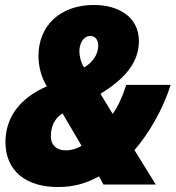

<svg xmlns="http://www.w3.org/2000/svg" viewBox="-20 -744 708 774"><path d="M213 10C278 10 328 -5 379 -33L397 0H608L522 -139C579 -204 637 -303 668 -402H489C475 -357 454 -311 434 -285L385 -366C480 -424 540 -490 540 -578C540 -677 456 -724 359 -724C222 -724 135 -640 135 -518C135 -477 147 -430 169 -396C65 -351 2 -275 2 -171C2 -55 85 10 213 10ZM319 -472C305 -494 300 -519 300 -538C300 -568 316 -599 344 -599C367 -599 376 -579 376 -560C376 -522 350 -490 319 -472ZM246 -138C204 -138 185 -163 185 -194C185 -231 198 -266 232 -287L309 -156C289 -145 269 -138 246 -138Z"/></svg>

Font: Noto Sans UI SemiCondensed Black
Style: Italic
Weight: 900
Width: 4
Italic angle: -372°
Designer: Monotype Design Team
Foundry: Monotype Imaging Inc.
Version: Version 1.901